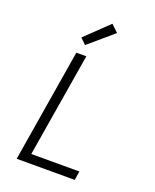

<svg xmlns="http://www.w3.org/2000/svg" viewBox="-175 -1076 949 1175"><g transform="rotate(20 300.0 -488.5)"><path d="M81 0 202 -735H267L155 -58H468L459 0ZM236 -797 199 -833 349 -977 395 -933Z"/></g></svg>

Font: Iosevka Light Extended
Style: Italic
Weight: 300
Width: 7
Italic angle: -9°
Monospace: yes
Designer: Belleve Invis
Foundry: Belleve Invis
Version: Version 32.5.0; ttfautohint (v1.8.4)